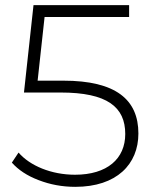

<svg xmlns="http://www.w3.org/2000/svg" viewBox="-20 -720 598 745"><path d="M130 -21C174 -4 221 5 272 5C433 5 517 -83 517 -202C517 -333 430 -407 226 -407H126L153 -654H481V-700H110L73 -361H215C396 -361 466 -305 466 -200C466 -104 396 -42 271 -42C179 -42 96 -77 52 -128L26 -89C51 -61 85 -38 130 -21Z"/></svg>

Font: Montserrat Light
Style: Regular
Weight: 300
Designer: Julieta Ulanovsky
Foundry: Julieta Ulanovsky
Version: Version 7.200